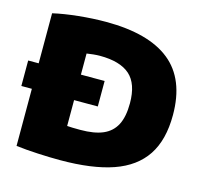

<svg xmlns="http://www.w3.org/2000/svg" viewBox="-108 -869 1058 997"><g transform="rotate(15 421.0 -370.0)"><path d="M803 -370Q803 -236 747.8 -153Q692.5 -70 581 -31.2Q469.5 7.5 296 7.5Q241.5 7.5 177.2 4.2Q113 1 60 -5.5V-312.5H3.5V-449.5H60V-718.5Q118 -732 195 -740Q272 -748 343 -748Q572.5 -748 687.8 -655.2Q803 -562.5 803 -370ZM571.5 -371.5Q571.5 -476 519 -522.8Q466.5 -569.5 357.5 -569.5Q342 -569.5 322 -567.5Q302 -565.5 287 -563V-449.5H414.5V-312.5H287V-173.5Q310.5 -171.5 358 -171.5Q433 -171.5 479.5 -191.5Q526 -211.5 548.8 -255.2Q571.5 -299 571.5 -371.5Z"/></g></svg>

Font: Encode Sans Semi Expanded Black
Style: Regular
Weight: 900
Width: 6
Designer: Multiple Designers
Foundry: Impallari Type
Version: Version 2.000